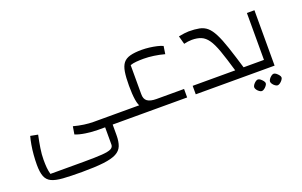

<svg xmlns="http://www.w3.org/2000/svg" viewBox="-89 -875 2408 1531"><g transform="rotate(-20 1115.0 -109.5)"><path d="M391 272Q294 272 231.5 267.5Q169 263 134.5 246.5Q100 230 86 194Q72 158 72 95Q72 56 75.5 12Q79 -32 86 -71.5Q93 -111 101 -140L164 -128Q152 -72 144 -20.5Q136 31 136 75Q136 114 138.5 142.5Q141 171 149 200H432Q531 200 586.5 196Q642 192 664 180.5Q686 169 686 147V0H750V89Q750 144 736 179.5Q722 215 684 235Q646 255 574.5 263.5Q503 272 391 272ZM626 0Q577 0 523.5 -8Q470 -16 436 -30L447 -96Q492 -84 535 -78Q578 -72 614 -72H856V0ZM856 0V-72Q869 -72 872.5 -62.5Q876 -53 876 -36Q876 -20 872.5 -10Q869 0 856 0Z M1166 0Q1108 0 1071 -11.5Q1034 -23 1013.5 -50.5Q993 -78 985.5 -126Q978 -174 978 -246Q978 -317 985.5 -363Q993 -409 1013 -434.5Q1033 -460 1071.5 -470.5Q1110 -481 1170 -481Q1201 -481 1234 -477Q1267 -473 1297.5 -466Q1328 -459 1346 -450L1336 -384Q1292 -396 1246.5 -402.5Q1201 -409 1160 -409Q1127 -409 1097.5 -406.5Q1068 -404 1047 -396V-152Q1046 -108 1071.5 -90Q1097 -72 1148 -72H1382V0ZM856 0V-72H1093L1165 0ZM856 0Q843 0 839.5 -10Q836 -20 836 -36Q836 -53 839.5 -62.5Q843 -72 856 -72Z M1876 0V-72H1918V0ZM1455 0V-72H1816Q1784 -182 1759.5 -251Q1735 -320 1709.5 -356Q1684 -392 1651.5 -405.5Q1619 -419 1573 -419Q1558 -419 1539.5 -416.5Q1521 -414 1506 -410L1487 -480Q1512 -485 1535 -488Q1558 -491 1573 -491Q1625 -491 1662.5 -483.5Q1700 -476 1727 -453Q1754 -430 1778.5 -382.5Q1803 -335 1829.5 -255.5Q1856 -176 1892 -56V0ZM1918 0V-72Q1931 -72 1934.5 -62.5Q1938 -53 1938 -36Q1938 -20 1934.5 -10Q1931 0 1918 0Z M1918 0V-72H2098L2060 -34V-470H2124V0ZM1918 0Q1905 0 1901.5 -10Q1898 -20 1898 -36Q1898 -53 1901.5 -62.5Q1905 -72 1918 -72ZM1960 156Q1951 156 1939.5 148Q1928 140 1920 128.5Q1912 117 1912 107Q1912 98 1920 86.5Q1928 75 1939.5 66.5Q1951 58 1960 58Q1970 58 1981 66.5Q1992 75 2001 86.5Q2010 98 2010 107Q2010 116 2001 128Q1992 140 1980.5 148Q1969 156 1960 156ZM2094 156Q2085 156 2073.5 148Q2062 140 2054 128.5Q2046 117 2046 107Q2046 98 2054 86.5Q2062 75 2073.5 66.5Q2085 58 2094 58Q2104 58 2115 66.5Q2126 75 2135 86.5Q2144 98 2144 107Q2144 116 2135 128Q2126 140 2114.5 148Q2103 156 2094 156Z"/></g></svg>

Font: Changa ExtraLight Light
Style: Regular
Weight: 300
Version: Version 3.002; ttfautohint (v1.8.2)